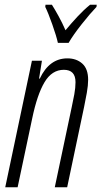

<svg xmlns="http://www.w3.org/2000/svg" viewBox="-20 -786 426 806"><path d="M268 -606Q287 -639 323 -684.5Q359 -730 385 -757L386 -766H358Q331 -744 305 -716Q279 -688 255 -659Q241 -691 225.5 -719Q210 -747 198 -766H171L170 -757Q182 -733 199.5 -683.5Q217 -634 223 -606ZM54 0 115 -288Q136 -389 167 -441Q198 -493 248 -493Q297 -493 297 -441Q297 -418 292 -390.5Q287 -363 281 -336L210 0H262L333 -337Q339 -365 344.5 -396.5Q350 -428 350 -451Q350 -497 325.5 -519Q301 -541 263 -541Q187 -541 147 -456H144L156 -531H114L2 0Z"/></svg>

Font: Noto Sans Display Condensed Light
Style: Italic
Weight: 300
Width: 3
Designer: Monotype Design team
Foundry: Monotype Imaging Inc.
Version: 1.000